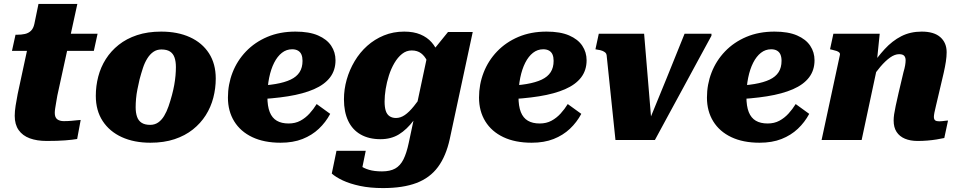

<svg xmlns="http://www.w3.org/2000/svg" viewBox="-20 -713 4886 978"><path d="M218 5Q168 5 131.5 -8.5Q95 -22 75 -50.5Q55 -79 55 -123Q55 -146 59.5 -174.5Q64 -203 70 -234L132 -522L216 -541H477L458 -454H41L59 -536H66Q89 -536 107 -540Q125 -544 137.5 -556Q150 -568 155 -591L176 -693H374L272 -226Q269 -208 266 -191Q263 -174 261 -160.5Q259 -147 259 -138Q259 -115 271.5 -105.5Q284 -96 305 -96Q325 -96 342.5 -97.5Q360 -99 373 -100.5Q386 -102 391 -102L373 -5Q350 -1 312 2Q274 5 218 5Z M856 -229Q863 -255 867.5 -280Q872 -305 874 -328Q876 -351 876 -371Q876 -400 869 -420Q862 -440 846 -450.5Q830 -461 802 -461Q779 -461 761.5 -449Q744 -437 730.5 -415.5Q717 -394 708 -366.5Q699 -339 691 -309Q685 -283 680 -258Q675 -233 673 -210Q671 -187 671 -167Q671 -139 678 -118.5Q685 -98 701.5 -87.5Q718 -77 745 -77Q768 -77 785.5 -89Q803 -101 816 -122.5Q829 -144 838.5 -171.5Q848 -199 856 -229ZM468 -225Q468 -275 480.5 -323Q493 -371 519 -412Q545 -453 584.5 -484.5Q624 -516 678 -534Q732 -552 801 -552Q885 -552 947.5 -523.5Q1010 -495 1044.5 -441.5Q1079 -388 1079 -313Q1079 -263 1066.5 -215Q1054 -167 1028 -126Q1002 -85 962.5 -53.5Q923 -22 869 -4Q815 14 746 14Q663 14 600.5 -14.5Q538 -43 503 -96.5Q468 -150 468 -225Z M1409 14Q1325 14 1265 -14.5Q1205 -43 1173 -95Q1141 -147 1141 -216Q1141 -283 1164.5 -343.5Q1188 -404 1233 -451Q1278 -498 1341.5 -525Q1405 -552 1485 -552Q1555 -552 1600 -532.5Q1645 -513 1667 -480Q1689 -447 1689 -406Q1689 -355 1661 -318.5Q1633 -282 1579 -258.5Q1525 -235 1447 -222.5Q1369 -210 1267 -206L1271 -275Q1336 -277 1383 -285Q1430 -293 1460.5 -307.5Q1491 -322 1506 -345.5Q1521 -369 1521 -403Q1521 -422 1515.5 -435Q1510 -448 1498 -455Q1486 -462 1468 -462Q1439 -462 1416 -444Q1393 -426 1376.5 -393.5Q1360 -361 1351 -317Q1342 -273 1342 -221Q1342 -172 1354 -142Q1366 -112 1390 -98Q1414 -84 1450 -84Q1484 -84 1510 -98Q1536 -112 1556.5 -134.5Q1577 -157 1593 -183L1662 -133Q1639 -90 1604 -57Q1569 -24 1521 -5Q1473 14 1409 14Z M2062 15 2156 -427 2164 -429 2262 -550H2388L2271 -5Q2252 82 2211 137.5Q2170 193 2101.5 219Q2033 245 1931 245Q1865 245 1813.5 234Q1762 223 1726 206Q1690 189 1670 171L1694 55H1843L1816 187Q1803 184 1795 173.5Q1787 163 1784 150Q1781 137 1782.5 125Q1784 113 1789 107Q1800 119 1816.5 131.5Q1833 144 1860 152Q1887 160 1926 160Q1967 160 1993 145.5Q2019 131 2035 99Q2051 67 2062 15ZM2228 -363 2173 -346Q2167 -378 2155.5 -402.5Q2144 -427 2125 -441.5Q2106 -456 2077 -456Q2050 -456 2028 -438.5Q2006 -421 1989 -392Q1972 -363 1961 -328.5Q1950 -294 1944.5 -259.5Q1939 -225 1939 -196Q1939 -167 1945 -148.5Q1951 -130 1964.5 -121Q1978 -112 1997 -112Q2020 -112 2042 -127Q2064 -142 2088.5 -172.5Q2113 -203 2145 -249L2161 -214Q2123 -147 2087.5 -100Q2052 -53 2012 -28.5Q1972 -4 1918 -4Q1859 -4 1817 -28Q1775 -52 1753.5 -97.5Q1732 -143 1732 -207Q1732 -258 1746 -307.5Q1760 -357 1786.5 -401.5Q1813 -446 1850.5 -479.5Q1888 -513 1935.5 -532.5Q1983 -552 2039 -552Q2087 -552 2121.5 -537.5Q2156 -523 2178.5 -497.5Q2201 -472 2213 -438Q2225 -404 2228 -363Z M2688 14Q2604 14 2544 -14.5Q2484 -43 2452 -95Q2420 -147 2420 -216Q2420 -283 2443.5 -343.5Q2467 -404 2512 -451Q2557 -498 2620.5 -525Q2684 -552 2764 -552Q2834 -552 2879 -532.5Q2924 -513 2946 -480Q2968 -447 2968 -406Q2968 -355 2940 -318.5Q2912 -282 2858 -258.5Q2804 -235 2726 -222.5Q2648 -210 2546 -206L2550 -275Q2615 -277 2662 -285Q2709 -293 2739.5 -307.5Q2770 -322 2785 -345.5Q2800 -369 2800 -403Q2800 -422 2794.5 -435Q2789 -448 2777 -455Q2765 -462 2747 -462Q2718 -462 2695 -444Q2672 -426 2655.5 -393.5Q2639 -361 2630 -317Q2621 -273 2621 -221Q2621 -172 2633 -142Q2645 -112 2669 -98Q2693 -84 2729 -84Q2763 -84 2789 -98Q2815 -112 2835.5 -134.5Q2856 -157 2872 -183L2941 -133Q2918 -90 2883 -57Q2848 -24 2800 -5Q2752 14 2688 14Z M3261 -541H3030L3013 -462L3023 -460Q3039 -458 3048.5 -454Q3058 -450 3063.5 -445Q3069 -440 3070 -432L3115 0H3316Q3352 -67 3388 -133Q3424 -199 3460 -265.5Q3496 -332 3532 -398.5Q3568 -465 3604 -531V-541H3467Q3444 -484 3421 -427Q3398 -370 3375 -313Q3352 -256 3328.5 -199.5Q3305 -143 3282 -86L3301 -60Z M3849 14Q3765 14 3705 -14.5Q3645 -43 3613 -95Q3581 -147 3581 -216Q3581 -283 3604.5 -343.5Q3628 -404 3673 -451Q3718 -498 3781.5 -525Q3845 -552 3925 -552Q3995 -552 4040 -532.5Q4085 -513 4107 -480Q4129 -447 4129 -406Q4129 -355 4101 -318.5Q4073 -282 4019 -258.5Q3965 -235 3887 -222.5Q3809 -210 3707 -206L3711 -275Q3776 -277 3823 -285Q3870 -293 3900.5 -307.5Q3931 -322 3946 -345.5Q3961 -369 3961 -403Q3961 -422 3955.5 -435Q3950 -448 3938 -455Q3926 -462 3908 -462Q3879 -462 3856 -444Q3833 -426 3816.5 -393.5Q3800 -361 3791 -317Q3782 -273 3782 -221Q3782 -172 3794 -142Q3806 -112 3830 -98Q3854 -84 3890 -84Q3924 -84 3950 -98Q3976 -112 3996.5 -134.5Q4017 -157 4033 -183L4102 -133Q4079 -90 4044 -57Q4009 -24 3961 -5Q3913 14 3849 14Z M4165 0H4369L4454 -398L4446 -394L4461 -541H4225L4208 -462L4217 -460Q4231 -457 4241 -453.5Q4251 -450 4255.5 -445Q4260 -440 4258 -432ZM4760 -227 4787 -342Q4794 -373 4798 -399Q4802 -425 4802 -447Q4802 -495 4770 -523.5Q4738 -552 4675 -552Q4617 -552 4571 -528.5Q4525 -505 4486 -462.5Q4447 -420 4409 -363L4411 -301Q4438 -342 4464 -372.5Q4490 -403 4514 -420Q4538 -437 4560 -437Q4578 -437 4585.5 -429Q4593 -421 4593 -406Q4593 -395 4590.5 -380Q4588 -365 4582 -345L4557 -239Q4548 -200 4542.5 -174Q4537 -148 4534.5 -131Q4532 -114 4532 -99Q4532 -64 4547 -41Q4562 -18 4589.5 -6.5Q4617 5 4654 5Q4680 5 4704 3Q4728 1 4750 -2.5Q4772 -6 4790 -10L4809 -99Q4804 -99 4796.5 -98Q4789 -97 4780.5 -96Q4772 -95 4764 -95Q4750 -95 4743.5 -100Q4737 -105 4737 -118Q4737 -125 4739.5 -138.5Q4742 -152 4747.5 -174Q4753 -196 4760 -227Z"/></svg>

Font: Roboto Serif 20pt ExtraBold
Style: Italic
Weight: 800
Italic angle: -10°
Version: Version 1.007